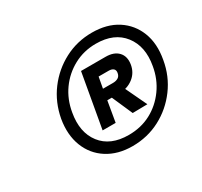

<svg xmlns="http://www.w3.org/2000/svg" viewBox="-96 -838 698 663"><g transform="rotate(-30 253.0 -507.0)"><path d="M261 -302Q203 -302 161.5 -328.5Q120 -355 102 -401.5Q84 -448 94 -507Q105 -567 139.5 -613Q174 -659 224.5 -685.5Q275 -712 334 -712Q394 -712 435 -685.5Q476 -659 494 -613Q512 -567 501 -507Q491 -448 456.5 -401.5Q422 -355 371.5 -328.5Q321 -302 261 -302ZM318 -401 275 -499H331L377 -402ZM269 -342Q318 -342 357.5 -363Q397 -384 424 -421.5Q451 -459 459 -507Q472 -579 436 -625.5Q400 -672 327 -672Q279 -672 239 -650.5Q199 -629 172.5 -592Q146 -555 138 -507Q125 -434 160.5 -388Q196 -342 269 -342ZM198 -401 236 -616H334Q367 -616 384 -598Q401 -580 396 -549Q391 -519 367.5 -501Q344 -483 311 -483H264L250 -401ZM271 -525H311Q323 -525 331.5 -530Q340 -535 342 -547Q344 -558 337.5 -563.5Q331 -569 319 -569H279Z"/></g></svg>

Font: DM Sans Medium
Style: Italic
Weight: 500
Italic angle: -10°
Designer: Colophon Foundry, Jonny Pinhorn
Foundry: Colophon Foundry
Version: Version 4.004;gftools[0.9.30]